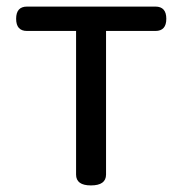

<svg xmlns="http://www.w3.org/2000/svg" viewBox="-20 -563 553 583"><path d="M256 0Q211 0 211 -33V-469H62Q29 -469 29 -506Q29 -543 62 -543H452Q485 -543 485 -506Q485 -469 452 -469H302V-33Q302 0 256 0Z"/></svg>

Font: Swei Gothic CJK TC Regular
Style: Regular
Weight: 400
Version: Version 2.129